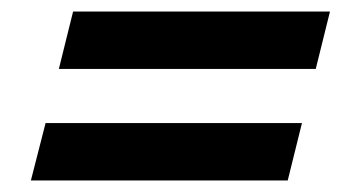

<svg xmlns="http://www.w3.org/2000/svg" viewBox="-20 -506 599 337"><path d="M83.3 -385 108.3 -485.8H559.2L534.2 -385ZM34.2 -189.2 60 -290H510L485 -189.2Z"/></svg>

Font: Funnel Sans SemiBold
Style: Italic
Weight: 600
Italic angle: -14.036°
Designer: NORD ID, Kristian Moeller
Foundry: Dicotype
Version: Version 1.000